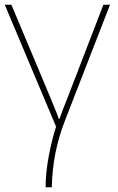

<svg xmlns="http://www.w3.org/2000/svg" viewBox="-20 -548 497 808"><path d="M254 -42Q201 92 198 240H172Q172 180 185 110Q198 40 216 -15L0 -528H28L190 -142L199 -120Q221 -67 228 -47H230Q242 -81 266 -141L415 -528H443Z"/></svg>

Font: Noto Sans UI Thin
Style: Regular
Weight: 250
Designer: Monotype Design Team
Foundry: Monotype Imaging Inc.
Version: Version 1.001